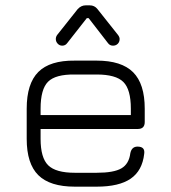

<svg xmlns="http://www.w3.org/2000/svg" viewBox="-20 -699 642 719"><path d="M213 -528Q203 -528 196 -535.5Q189 -543 189 -553Q189 -561 194 -568L271 -665Q284 -679 301 -679H316Q334 -679 345 -665L422 -568Q428 -560 428 -553Q428 -542 421 -535Q414 -528 403 -528Q391 -528 384 -538L312 -631H305L232 -538Q225 -528 213 -528ZM260 0Q167 0 123.5 -43Q80 -86 80 -179V-292Q80 -386 123.5 -429.5Q167 -473 260 -472H342Q435 -472 478.5 -428.5Q522 -385 522 -292V-242Q522 -216 496 -216H132V-179Q132 -108 160.5 -80Q189 -52 260 -52H342Q406 -52 434.5 -68.5Q463 -85 468 -125Q473 -150 495 -150Q524 -150 520 -123Q513 -60 469.5 -30Q426 0 342 0ZM260 -420Q188 -421 160 -393Q132 -365 132 -292V-268H470V-292Q470 -364 442 -392Q414 -420 342 -420Z"/></svg>

Font: Jura
Style: Regular
Weight: 400
Designer: Daniel Johnson, Alexei Vanyashin
Foundry: Daniel Johnson
Version: Version 5.103